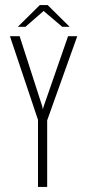

<svg xmlns="http://www.w3.org/2000/svg" viewBox="-20 -733 342 753"><path d="M129 0V-263L19 -591H57L146 -315L148 -304L151 -315L247 -591H283L165 -261V0ZM50 -628 136 -713H167L253 -628H224L151 -690L80 -628Z"/></svg>

Font: Alumni Sans Thin ExtraLight
Style: Regular
Weight: 250
Version: Version 1.018